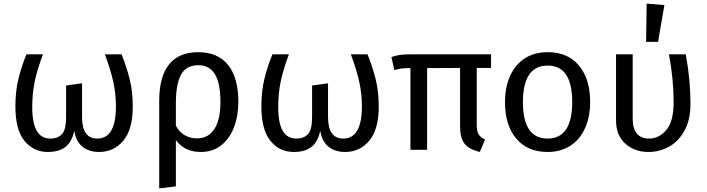

<svg xmlns="http://www.w3.org/2000/svg" viewBox="-20 -827 3902 1060"><path d="M713 -239Q713 -113 661 -50.5Q609 12 527 12Q471 12 435 -17.5Q399 -47 390 -105Q377 -44 341.5 -16Q306 12 244 12Q165 12 115 -49.5Q65 -111 65 -239Q65 -322 81.5 -390.5Q98 -459 126 -527H217Q185 -442 171.5 -376Q158 -310 158 -238Q158 -147 183 -104.5Q208 -62 258 -62Q300 -62 322.5 -87Q345 -112 345 -181V-355L433 -367V-181Q433 -62 517 -62Q620 -62 620 -240Q620 -309 605.5 -375Q591 -441 559 -527H651Q679 -458 696 -389.5Q713 -321 713 -239Z M1296 -264Q1296 -188 1272 -125Q1248 -62 1201.5 -25Q1155 12 1089 12Q998 12 951 -54V202L859 213V-271Q859 -404 913.5 -471.5Q968 -539 1074 -539Q1183 -539 1239.5 -468Q1296 -397 1296 -264ZM1197 -264Q1197 -368 1166.5 -417.5Q1136 -467 1076 -467Q1008 -467 979.5 -415Q951 -363 951 -256V-133Q970 -98 1000 -80.5Q1030 -63 1067 -63Q1130 -63 1163.5 -114.5Q1197 -166 1197 -264Z M2071 -239Q2071 -113 2019 -50.5Q1967 12 1885 12Q1829 12 1793 -17.5Q1757 -47 1748 -105Q1735 -44 1699.5 -16Q1664 12 1602 12Q1523 12 1473 -49.5Q1423 -111 1423 -239Q1423 -322 1439.5 -390.5Q1456 -459 1484 -527H1575Q1543 -442 1529.5 -376Q1516 -310 1516 -238Q1516 -147 1541 -104.5Q1566 -62 1616 -62Q1658 -62 1680.5 -87Q1703 -112 1703 -181V-355L1791 -367V-181Q1791 -62 1875 -62Q1978 -62 1978 -240Q1978 -309 1963.5 -375Q1949 -441 1917 -527H2009Q2037 -458 2054 -389.5Q2071 -321 2071 -239Z M2612 -452V-140Q2612 -102 2622 -85.5Q2632 -69 2658 -57L2629 12Q2568 -3 2544 -34.5Q2520 -66 2520 -129V-452L2338 -451V0H2246V-451Q2214 -451 2198 -449Q2182 -447 2157 -440L2141 -512Q2167 -521 2188.5 -524Q2210 -527 2248 -527H2691V-452Z M3238 -264Q3238 -182 3210 -119.5Q3182 -57 3129 -22.5Q3076 12 3003 12Q2892 12 2830 -62Q2768 -136 2768 -263Q2768 -345 2796 -407.5Q2824 -470 2877 -504.5Q2930 -539 3004 -539Q3115 -539 3176.5 -465Q3238 -391 3238 -264ZM2867 -263Q2867 -62 3003 -62Q3139 -62 3139 -264Q3139 -465 3004 -465Q2867 -465 2867 -263Z M3792 -255Q3792 -165 3758.5 -105Q3725 -45 3672.5 -16.5Q3620 12 3560 12Q3483 12 3432 -34Q3381 -80 3381 -163V-527H3473V-171Q3473 -116 3496.5 -89Q3520 -62 3564 -62Q3618 -62 3658.5 -109Q3699 -156 3699 -263Q3699 -392 3673 -527H3766Q3792 -386 3792 -255ZM3648 -799 3613 -596H3547L3550 -807Z"/></svg>

Font: FiraGOUPP
Style: Medium
Weight: 400
Designer: bBox Type
Foundry: bBox Type GmbH
Version: Version 1.001